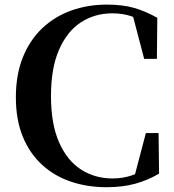

<svg xmlns="http://www.w3.org/2000/svg" viewBox="-20 -779 742 818"><path d="M434.5 18.6Q351.6 18.6 281.4 -5.3Q211.1 -29.2 158.5 -77.6Q105.9 -126.1 76.7 -197.7Q47.6 -269.4 47.6 -364.6Q47.6 -461.1 77.4 -534.9Q107.2 -608.8 160.3 -659Q213.4 -709.1 284 -734.3Q354.6 -759.4 435.2 -759.4Q503 -759.4 552.5 -745Q601.9 -730.5 650.2 -703L648.4 -528.3H594.2L541.9 -727.8L613.9 -703.5V-670Q575.2 -697.9 538.8 -710.1Q502.3 -722.2 458.1 -722.2Q383.8 -722.2 324.7 -683.8Q265.7 -645.4 231.5 -567Q197.2 -488.7 197.2 -369.8Q197.2 -250.8 231.7 -172.7Q266.1 -94.6 325.3 -56.7Q384.4 -18.7 459.4 -18.7Q502.8 -18.7 540.8 -31.5Q578.8 -44.3 619.6 -74.1V-38.4L549.7 -15.3L601.5 -212.2H655.6L657.7 -39.3Q610.1 -11.2 556.2 3.7Q502.3 18.6 434.5 18.6Z"/></svg>

Font: Noto Serif JP
Style: Regular
Weight: 200
Designer: Ryoko NISHIZUKA 西塚涼子 (kana & ideographs); Frank Grießhammer (Latin, Greek & Cyrillic); Wenlong ZHANG 张文龙 (bopomofo); San
Foundry: Adobe
Version: Version 2.001;hotconv 1.1.0;makeotfexe 2.6.0